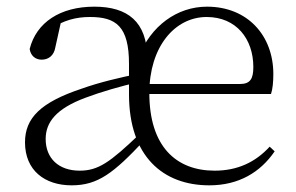

<svg xmlns="http://www.w3.org/2000/svg" viewBox="-20 -542 888 576"><path d="M195 14C274 14 321 -23 412 -120H415L399 -140C310 -55 275 -30 219 -30C156 -30 117 -67 117 -125C117 -175 148 -216 237 -249C282 -266 344 -284 397 -296V-321C342 -310 278 -295 225 -276C102 -235 55 -188 55 -115C55 -31 114 14 195 14ZM608 14C696 14 761 -25 804 -88L789 -102C746 -55 692 -30 624 -30C508 -30 428 -103 428 -263C428 -401 504 -491 600 -491C689 -491 740 -425 740 -341C740 -306 731 -290 700 -290H393V-260H793C798 -275 800 -296 800 -320C800 -435 723 -522 601 -522C511 -522 432 -464 396 -371L422 -368C421 -477 363 -522 263 -522C161 -522 89 -475 69 -395C72 -375 86 -363 105 -363C125 -363 142 -375 146 -400L164 -481L128 -453C171 -482 209 -491 250 -491C328 -491 367 -463 367 -350V-259C367 -73 469 14 608 14Z"/></svg>

Font: Source Han Serif TW VF
Style: Regular
Weight: 250
Designer: Ryoko NISHIZUKA 西塚涼子 (kana & ideographs); Frank Grießhammer (Latin, Greek & Cyrillic); Wenlong ZHANG 张文龙 (bopomofo); San
Foundry: Adobe
Version: Version 2.002;hotconv 1.1.0;makeotfexe 2.6.0